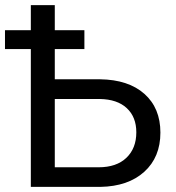

<svg xmlns="http://www.w3.org/2000/svg" viewBox="-41 -731 689 751"><path d="M289.1 -539.1H173.3V-420.9H350.1Q461.4 -419.4 523.9 -363.8Q586.4 -308.1 586.4 -212.4Q586.4 -116.2 523.4 -59.1Q460.4 -2 351.6 0H79.6V-539.1H-21.5V-612.8H79.6V-710.9H173.3V-612.8H289.1ZM173.3 -343.8V-76.7H344.7Q414.6 -76.7 453.4 -113.8Q492.2 -150.9 492.2 -213.4Q492.2 -273.4 454.8 -308.1Q417.5 -342.8 348.6 -343.8Z"/></svg>

Font: APIMedia Roboto
Style: Regular
Weight: 400
Designer: Google
Version: Version 2.137; 2017